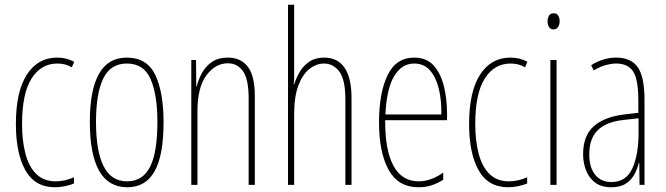

<svg xmlns="http://www.w3.org/2000/svg" viewBox="-20 -780 2808 810"><path d="M212 10Q127 10 87 -62Q47 -134 47 -256Q47 -394 93.5 -465.5Q140 -537 221 -537Q262 -537 293 -519L283 -496Q257 -512 222 -512Q153 -512 113 -448.5Q73 -385 73 -257Q73 -186 87.5 -131Q102 -76 133.5 -45.5Q165 -15 215 -15Q253 -15 292 -32V-6Q276 1 254 5.5Q232 10 212 10Z M670 -264Q670 -124 632 -57Q594 10 517 10Q359 10 359 -266Q359 -400 397.5 -468.5Q436 -537 515 -537Q600 -537 635 -464Q670 -391 670 -264ZM385 -266Q385 -143 417 -79Q449 -15 516 -15Q582 -15 613 -76Q644 -137 644 -265Q644 -380 615.5 -446Q587 -512 515 -512Q446 -512 415.5 -448.5Q385 -385 385 -266Z M941 -537Q996 -537 1025.5 -498.5Q1055 -460 1055 -375V0H1029V-365Q1029 -445 1005.5 -479Q982 -513 941 -513Q889 -513 851 -462.5Q813 -412 813 -311V0H787V-527H807L808 -415H810Q817 -445 832.5 -473Q848 -501 874.5 -519Q901 -537 941 -537Z M1221 -492Q1221 -469 1221 -455Q1221 -441 1219 -424H1221Q1229 -450 1244 -476Q1259 -502 1284.5 -519.5Q1310 -537 1348 -537Q1404 -537 1433.5 -494.5Q1463 -452 1463 -366V0H1437V-360Q1437 -444 1411.5 -478Q1386 -512 1347 -512Q1315 -512 1286 -489.5Q1257 -467 1239 -420Q1221 -373 1221 -298V0H1195V-760H1221Z M1727 -537Q1780 -537 1810 -503Q1840 -469 1853 -415Q1866 -361 1866 -301V-273H1605Q1604 -148 1639.5 -81.5Q1675 -15 1746 -15Q1798 -15 1850 -52V-22Q1829 -8 1803 1Q1777 10 1746 10Q1660 10 1619.5 -63.5Q1579 -137 1579 -264Q1579 -388 1615 -462.5Q1651 -537 1727 -537ZM1727 -512Q1675 -512 1643 -459Q1611 -406 1606 -297H1842Q1843 -356 1831.5 -404.5Q1820 -453 1794.5 -482.5Q1769 -512 1727 -512Z M2124 10Q2039 10 1999 -62Q1959 -134 1959 -256Q1959 -394 2005.5 -465.5Q2052 -537 2133 -537Q2174 -537 2205 -519L2195 -496Q2169 -512 2134 -512Q2065 -512 2025 -448.5Q1985 -385 1985 -257Q1985 -186 1999.5 -131Q2014 -76 2045.5 -45.5Q2077 -15 2127 -15Q2165 -15 2204 -32V-6Q2188 1 2166 5.5Q2144 10 2124 10Z M2316 -724Q2330 -724 2335.5 -713.5Q2341 -703 2341 -691Q2341 -675 2334 -665.5Q2327 -656 2315 -656Q2302 -656 2296 -666.5Q2290 -677 2290 -690Q2290 -702 2295.5 -713Q2301 -724 2316 -724ZM2328 -527V0H2302V-527Z M2579 -537Q2642 -537 2670.5 -496.5Q2699 -456 2699 -358V0H2678L2677 -93H2675Q2669 -68 2656.5 -44.5Q2644 -21 2620.5 -5.5Q2597 10 2559 10Q2517 10 2491 -9.5Q2465 -29 2452.5 -61Q2440 -93 2440 -129Q2440 -208 2485 -247.5Q2530 -287 2612 -297L2673 -304V-355Q2673 -445 2651 -478.5Q2629 -512 2579 -512Q2561 -512 2537 -506Q2513 -500 2485 -483L2474 -505Q2525 -537 2579 -537ZM2611 -274Q2537 -266 2501.5 -230.5Q2466 -195 2466 -129Q2466 -73 2491 -42.5Q2516 -12 2559 -12Q2622 -12 2648 -70Q2674 -128 2674 -220V-281Z"/></svg>

Font: Noto Sans ExtraCondensed Thin
Style: Regular
Weight: 100
Width: 2
Designer: Monotype Design Team
Foundry: Monotype Imaging Inc.
Version: Version 2.013; ttfautohint (v1.8.4.7-5d5b)